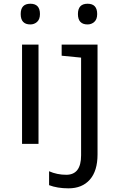

<svg xmlns="http://www.w3.org/2000/svg" viewBox="-20 -777 640 1037"><path d="M144 -756.8Q195.8 -756.8 195.8 -701.2Q195.8 -672.9 180.4 -658.9Q165 -645 144 -645Q91.8 -645 91.8 -701.2Q91.8 -756.8 144 -756.8ZM453.1 -756.8Q504.9 -756.8 504.9 -701.2Q504.9 -672.9 489.5 -658.9Q474.1 -645 453.1 -645Q400.9 -645 400.9 -701.2Q400.9 -756.8 453.1 -756.8ZM99.1 -536.1H188V0H99.1ZM245.1 223.1V147.9Q288.1 167 337.9 167Q418 167 418 62V-465.8L313 -476.1V-536.1H506.8V57.1Q506.8 146 465.3 193.1Q423.8 240.2 350.1 240.2Q290 240.2 245.1 223.1Z"/></svg>

Font: Droid Sans Mono
Style: Regular
Weight: 400
Monospace: yes
Foundry: Ascender Corporation
Version: Version 1.00 build 112